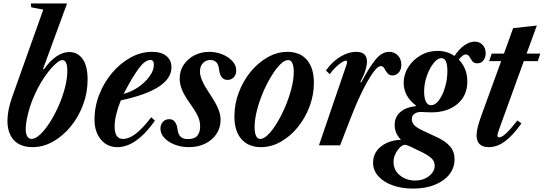

<svg xmlns="http://www.w3.org/2000/svg" viewBox="-20 -831 3110 1098"><path d="M166.5 10.5Q96 10.5 59.2 -29.8Q22.5 -70 22.5 -140Q22.5 -201 50.5 -279L227.5 -776L159 -789L156 -811H363.5L226 -436.5L231 -434.5Q267 -485 304 -509.2Q341 -533.5 376.5 -533.5Q424 -533.5 452.5 -493.8Q481 -454 481 -376.5Q481 -301 455 -231.5Q429 -162 384.2 -107.5Q339.5 -53 283.2 -21.2Q227 10.5 166.5 10.5ZM160.5 -36.5Q182.5 -36.5 209.5 -61.8Q236.5 -87 263.8 -129.2Q291 -171.5 314 -223Q337 -274.5 351 -327.5Q365 -380.5 365 -426.5Q365 -487.5 336 -487.5Q320.5 -487.5 291.2 -459.8Q262 -432 228.5 -381.5Q195 -331 166.5 -262Q149.5 -219.5 138.2 -171.8Q127 -124 127 -92.5Q127 -65 136.2 -50.8Q145.5 -36.5 160.5 -36.5Z M651 10.5Q593 10.5 556.8 -33.2Q520.5 -77 520.5 -147Q520.5 -221.5 547.8 -290.8Q575 -360 621.8 -415Q668.5 -470 727.2 -502.2Q786 -534.5 849.5 -534.5Q902 -534.5 931.2 -511Q960.5 -487.5 960.5 -446Q960.5 -319 671 -257Q654 -215.5 644.8 -177Q635.5 -138.5 635.5 -107.5Q635.5 -36.5 683 -36.5Q717.5 -36.5 756.2 -66Q795 -95.5 845 -160.5L866 -141Q759.5 10.5 651 10.5ZM687 -294Q732 -306 771.5 -333.2Q811 -360.5 835.5 -394.8Q860 -429 860 -461Q860 -488 839.5 -488Q809 -488 773 -438.8Q737 -389.5 698.5 -316Z M1060.5 10.5Q1017 10.5 979.8 -3.8Q942.5 -18 920 -42.2Q897.5 -66.5 897.5 -96Q897.5 -119.5 911.8 -134.5Q926 -149.5 947.5 -149.5Q987.5 -149.5 995 -92.5Q999 -60.5 1014 -48Q1029 -35.5 1054.5 -35.5Q1092.5 -35.5 1108.5 -55Q1124.5 -74.5 1124.5 -107.5Q1124.5 -126 1120 -143.5Q1115.5 -161 1102.5 -184.2Q1089.5 -207.5 1064 -243Q1033.5 -286 1020.5 -318.5Q1007.5 -351 1007.5 -381Q1007.5 -426 1030.5 -460.5Q1053.5 -495 1092 -514.8Q1130.5 -534.5 1176.5 -534.5Q1216 -534.5 1251.2 -520.2Q1286.5 -506 1308.8 -481.8Q1331 -457.5 1331 -428Q1331 -404.5 1317 -389.2Q1303 -374 1281 -374Q1240.5 -374 1233 -432Q1229.5 -464 1216 -476Q1202.5 -488 1183.5 -488Q1157.5 -488 1140.5 -470Q1123.5 -452 1123.5 -422Q1123.5 -377.5 1174 -303Q1212.5 -245.5 1227 -211.2Q1241.5 -177 1241.5 -146Q1241.5 -100 1217.8 -64.8Q1194 -29.5 1153.2 -9.5Q1112.5 10.5 1060.5 10.5Z M1472 10.5Q1401 10.5 1360.8 -35.2Q1320.5 -81 1320.5 -165Q1320.5 -236 1345.5 -302.2Q1370.5 -368.5 1413.5 -420.8Q1456.5 -473 1511 -503.8Q1565.5 -534.5 1624.5 -534.5Q1695.5 -534.5 1735.2 -488.5Q1775 -442.5 1775 -358Q1775 -287.5 1750.2 -221.8Q1725.5 -156 1682.8 -103.5Q1640 -51 1585.5 -20.2Q1531 10.5 1472 10.5ZM1468.5 -36.5Q1489 -36.5 1514.2 -62Q1539.5 -87.5 1565 -129.8Q1590.5 -172 1612 -223Q1633.5 -274 1646.8 -325.5Q1660 -377 1660 -420.5Q1660 -451.5 1652 -469.5Q1644 -487.5 1627.5 -487.5Q1607 -487.5 1581.8 -462Q1556.5 -436.5 1530.8 -394Q1505 -351.5 1483.5 -300.8Q1462 -250 1449 -198.2Q1436 -146.5 1436 -103.5Q1436 -72.5 1444 -54.5Q1452 -36.5 1468.5 -36.5Z M1804 0 1960 -456Q1965 -470.5 1965 -476.5Q1965 -484 1957.5 -484Q1948 -484 1931.2 -472.5Q1914.5 -461 1896.5 -443.2Q1878.5 -425.5 1866 -406.5L1844 -428Q1880 -478.5 1925.8 -506.5Q1971.5 -534.5 2018.5 -534.5Q2078.5 -534.5 2078.5 -478Q2078.5 -458 2070 -429.5Q2061.5 -401 2040.5 -361.5L2046 -360Q2089 -442 2126 -488.2Q2163 -534.5 2205.5 -534.5Q2235.5 -534.5 2255.2 -514Q2275 -493.5 2275 -460.5Q2275 -431.5 2259.5 -415.5Q2244 -399.5 2225 -399.5Q2205.5 -399.5 2195.2 -413Q2185 -426.5 2177.8 -439.8Q2170.5 -453 2158 -453Q2143 -453 2122.2 -427.2Q2101.5 -401.5 2077.5 -358.5Q2053.5 -315.5 2029.8 -262.5Q2006 -209.5 1985 -155L1925 0Z M2342 247.5Q2277.5 247.5 2225.8 229Q2174 210.5 2143.8 177Q2113.5 143.5 2113.5 98.5Q2113.5 59.5 2135.2 30.8Q2157 2 2193.2 -14.2Q2229.5 -30.5 2273 -31.5Q2237 -68.5 2237 -115.5Q2237 -163 2270 -190.8Q2303 -218.5 2356 -223.5L2358.5 -228Q2288.5 -280 2288.5 -358Q2288.5 -405.5 2314.8 -447Q2341 -488.5 2385 -514.2Q2429 -540 2482.5 -540Q2537 -540 2579 -511Q2605.5 -551 2636 -572Q2666.5 -593 2694.5 -593Q2722.5 -593 2740 -574.2Q2757.5 -555.5 2757.5 -526Q2757.5 -502.5 2744.8 -485.8Q2732 -469 2710 -469Q2689.5 -469 2680.5 -481.8Q2671.5 -494.5 2664.5 -507Q2657.5 -519.5 2643 -519.5Q2626 -519.5 2604 -490Q2652.5 -440 2652.5 -364.5Q2652.5 -284.5 2596 -236.5Q2539.5 -188.5 2447.5 -188.5Q2428 -188.5 2417 -189.2Q2406 -190 2398 -190.5Q2369 -192.5 2352 -181.8Q2335 -171 2335 -148Q2335 -132.5 2347 -117.5Q2359 -102.5 2396 -85L2479.5 -46Q2528 -23.5 2553.8 6.2Q2579.5 36 2579.5 80Q2579.5 129 2549.5 166.8Q2519.5 204.5 2466.2 226Q2413 247.5 2342 247.5ZM2445 -229.5Q2469.5 -229.5 2490.8 -258.5Q2512 -287.5 2525.2 -332.5Q2538.5 -377.5 2538.5 -424.5Q2538.5 -498.5 2504.5 -498.5Q2482.5 -498.5 2459.5 -469.8Q2436.5 -441 2421 -397Q2405.5 -353 2405.5 -307.5Q2405.5 -270.5 2415.5 -250Q2425.5 -229.5 2445 -229.5ZM2353 201.5Q2400.5 201.5 2433.2 176Q2466 150.5 2466 116.5Q2466 90.5 2445 72Q2424 53.5 2384.5 35L2329.5 8.5Q2305 -3 2295.5 -3Q2283.5 -3 2268.2 11.2Q2253 25.5 2241.8 47.8Q2230.5 70 2230.5 94.5Q2230.5 143 2267.5 172.2Q2304.5 201.5 2353 201.5Z M2776 10.5Q2705.5 10.5 2705.5 -57Q2705.5 -77.5 2712 -104.2Q2718.5 -131 2734.5 -175L2846 -481.5H2777.5L2792 -524.5H2862L2914.5 -670L3050 -685L2991.5 -524.5H3070L3055.5 -481.5H2975.5L2834.5 -92Q2829 -76.5 2827 -69.2Q2825 -62 2825 -57.5Q2825 -45.5 2835 -45.5Q2849.5 -45.5 2874.8 -68.8Q2900 -92 2939 -142L2962 -125.5Q2911.5 -54.5 2866.8 -22Q2822 10.5 2776 10.5Z"/></svg>

Font: Libre Caslon Condensed Bold
Style: Italic
Weight: 700
Italic angle: -22.583°
Designer: Pablo Impallari, Rodrigo Fuenzalida, Katja Schimmel, Ertekin Erdin
Foundry: Pablo Impallari, Rodrigo Fuenzalida
Version: Version 2.000; ttfautohint (v1.8.4.7-5d5b);gftools[0.9.33]